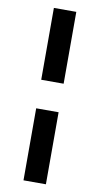

<svg xmlns="http://www.w3.org/2000/svg" viewBox="-99 -782 513 987"><g transform="rotate(10 157.5 -288.0)"><path d="M99 162V-214H216V162ZM99 -363V-738H216V-363Z"/></g></svg>

Font: REM SemiBold
Style: Regular
Weight: 600
Designer: Octavio Pardo
Foundry: Ashler Design
Version: Version 1.005;gftools[0.9.28]